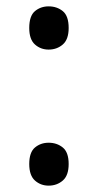

<svg xmlns="http://www.w3.org/2000/svg" viewBox="-20 -570 308 604"><path d="M72 -482Q72 -520 90 -535Q108 -550 133 -550Q159 -550 177.5 -535Q196 -520 196 -482Q196 -446 177.5 -430Q159 -414 133 -414Q108 -414 90 -430Q72 -446 72 -482ZM72 -54Q72 -91 90 -106Q108 -121 133 -121Q159 -121 177.5 -106Q196 -91 196 -54Q196 -18 177.5 -2Q159 14 133 14Q108 14 90 -2Q72 -18 72 -54Z"/></svg>

Font: Noto Sans Deseret
Style: Regular
Weight: 400
Designer: Monotype Design Team
Foundry: Monotype Imaging Inc.
Version: Version 2.001; ttfautohint (v1.8.4.7-5d5b)